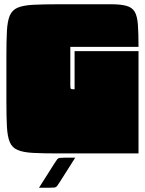

<svg xmlns="http://www.w3.org/2000/svg" viewBox="-20 -720 680 901"><path d="M385 -700Q456 -700 501.5 -700Q547 -700 573.5 -692.5Q600 -685 612 -665Q624 -645 627 -605.5Q630 -566 630 -500H310V-321Q310 -306 312.5 -303.5Q315 -301 330 -301V-480H630V0H255Q182 0 135.5 -2.5Q89 -5 63 -16Q37 -27 26 -53Q15 -79 12.5 -125.5Q10 -172 10 -245V-455Q10 -529 12.5 -575Q15 -621 26 -647Q37 -673 63 -684Q89 -695 135.5 -697.5Q182 -700 255 -700ZM333 20 260 135Q252 148 247.5 153.5Q243 159 235.5 160Q228 161 212 161H163L236 46Q244 33 248.5 27.5Q253 22 260.5 21Q268 20 284 20Z"/></svg>

Font: Badeen Display
Style: Regular
Weight: 400
Version: Version 1.000; ttfautohint (v1.8.4.7-5d5b)